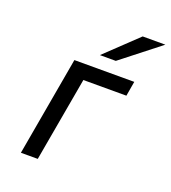

<svg xmlns="http://www.w3.org/2000/svg" viewBox="-134 -831 828 931"><g transform="rotate(20 280.0 -366.0)"><path d="M80.5 0 170.5 -511H479.5L466.5 -435H244.5L167.5 0ZM278.5 -576 442.5 -732H559.5L360.5 -576Z"/></g></svg>

Font: Overpass
Style: Italic
Weight: 400
Italic angle: -10°
Designer: Delve Withrington, Dave Bailey, Thomas Jockin
Foundry: Delve Fonts LLC
Version: Version 4.000